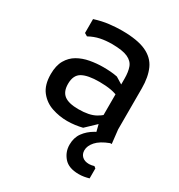

<svg xmlns="http://www.w3.org/2000/svg" viewBox="-175 -638 901 969"><g transform="rotate(30 276.0 -153.5)"><path d="M401 0 386 -59V-319Q386 -357 376.5 -383.5Q367 -410 336.5 -424Q306 -438 244 -438Q208 -438 177 -431.5Q146 -425 115 -408L98 -418V-499Q142 -513 181.5 -517.5Q221 -522 253 -522Q344 -522 394.5 -499Q445 -476 465.5 -430.5Q486 -385 486 -319V-80L495 0ZM241 12Q196 12 152.5 -2.5Q109 -17 80.5 -53Q52 -89 52 -152Q52 -202 70.5 -234Q89 -266 119.5 -283.5Q150 -301 188 -308Q226 -315 264 -315Q286 -315 306.5 -313.5Q327 -312 347 -308L411 -269V-216Q384 -230 353.5 -235.5Q323 -241 285 -241Q218 -241 185 -222.5Q152 -204 152 -153Q152 -108 178 -88Q204 -68 261 -68Q324 -68 359.5 -88Q395 -108 414 -136L429 -94L329 1Q309 6 286.5 9Q264 12 241 12ZM485 148V206Q471 210 456.5 212.5Q442 215 426 215Q367 215 339.5 183Q312 151 312 109Q312 68 333 39Q354 10 388 -9.5Q422 -29 458 -39L486 0Q436 19 413.5 44.5Q391 70 391 96Q391 118 405.5 131.5Q420 145 446 145Q453 145 460.5 143.5Q468 142 475 140Z"/></g></svg>

Font: AR One Sans Medium
Style: Regular
Weight: 500
Designer: Niteesh Yadav
Foundry: Niteesh Yadav
Version: Version 1.001;gftools[0.9.33]